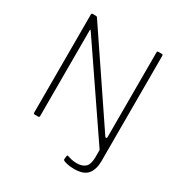

<svg xmlns="http://www.w3.org/2000/svg" viewBox="-206 -897 1167 1226"><g transform="rotate(30 377.5 -283.5)"><path d="M632 -742Q641 -742 641 -732V46Q641 104 613 139.5Q585 175 514 175Q483 175 460.5 169.5Q438 164 433 160Q431 158 430 156Q429 154 429 151L432 126Q433 119 440 122Q452 126 470 130.5Q488 135 510 135Q551 135 573 114.5Q595 94 595 41V-12L167 -640Q162 -648 160 -647Q158 -646 158 -640V-9Q158 0 148 0H123Q114 0 114 -10V-732Q114 -742 123 -742H144Q149 -742 152 -741Q155 -740 158 -735L584 -104Q589 -97 593.5 -100Q598 -103 598 -107V-733Q598 -742 606 -742H632Z"/></g></svg>

Font: Libre Franklin Thin Thin
Style: Regular
Weight: 250
Version: Version 3.000